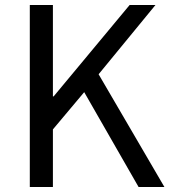

<svg xmlns="http://www.w3.org/2000/svg" viewBox="-20 -753 686 773"><path d="M100 0H193V-232L319 -382L538 0H642L377 -454L606 -733H502L196 -365H193V-733H100Z"/></svg>

Font: Noto Sans CJK JP Regular
Style: Regular
Weight: 400
Designer: Ryoko NISHIZUKA (kana & ideographs); Paul D. Hunt (Latin, Greek & Cyrillic); Wenlong ZHANG (bopomofo); Sandoll Communica
Foundry: Adobe Systems Incorporated
Version: Version 1.001;PS 1.001;hotconv 1.0.78;makeotf.lib2.5.61930